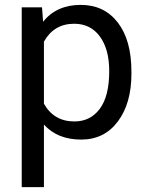

<svg xmlns="http://www.w3.org/2000/svg" viewBox="-20 -558 601 781"><path d="M424.3 -268.6Q424.3 -357.9 386.2 -409.7Q348.1 -461.4 281.7 -461.4Q199.7 -461.4 158.7 -388.7V-136.2Q199.2 -64 282.7 -64Q347.7 -64 386 -115.5Q424.3 -167 424.3 -268.6ZM514.6 -258.3Q514.6 -137.7 459.5 -64Q404.3 9.8 310.1 9.8Q213.9 9.8 158.7 -51.3V203.1H68.4V-528.3H150.9L155.3 -469.7Q210.4 -538.1 308.6 -538.1Q403.8 -538.1 459.2 -466.3Q514.6 -394.5 514.6 -266.6Z"/></svg>

Font: RobotoDraft
Style: Regular
Weight: 400
Version: Version 2.001101; 2014